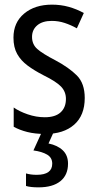

<svg xmlns="http://www.w3.org/2000/svg" viewBox="-20 -567 421 827"><path d="M345 -145Q345 -70 299.5 -30Q254 10 175 10Q131 10 97.5 1.5Q64 -7 39 -21V-104Q63 -87 99.5 -74.5Q136 -62 173 -62Q218 -62 241 -83Q264 -104 264 -141Q264 -172 243 -194Q222 -216 167 -243Q128 -263 99 -284.5Q70 -306 54 -334.5Q38 -363 38 -405Q38 -470 84 -508.5Q130 -547 204 -547Q242 -547 276 -537.5Q310 -528 341 -511L311 -445Q286 -459 259 -468Q232 -477 203 -477Q163 -477 140.5 -458Q118 -439 118 -408Q118 -376 140.5 -356Q163 -336 219 -307Q277 -276 311 -242Q345 -208 345 -145ZM273 138Q273 187 240 213.5Q207 240 146 240Q111 240 92 234V180Q112 186 138 186Q205 186 205 138Q205 112 183 99Q161 86 124 81L161 0H212L189 51Q228 59 250.5 80.5Q273 102 273 138Z"/></svg>

Font: Noto Sans Myanmar Condensed
Style: Regular
Weight: 400
Width: 3
Designer: Monotype Design Team
Foundry: Monotype Imaging Inc.
Version: Version 2.107; ttfautohint (v1.8.4.7-5d5b)